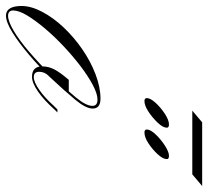

<svg xmlns="http://www.w3.org/2000/svg" viewBox="-101 -640 696 642"><g transform="rotate(90 247.0 -319.0)"><path d="M-22 9Q-38 9 -46 -4.5Q-54 -18 -54 -43Q-54 -75 -34.5 -112Q-15 -149 17.5 -183.5Q50 -218 90.5 -246Q131 -274 174.5 -290.5Q218 -307 256 -307Q289 -307 289 -281Q289 -258 259 -222Q229 -186 184 -138Q148 -101 108.5 -67.5Q69 -34 34.5 -12.5Q0 9 -22 9ZM-21 2Q-3 2 28.5 -16.5Q60 -35 98.5 -68Q137 -101 179 -143Q224 -191 252 -225Q280 -259 280 -280Q280 -297 259 -297Q240 -297 210.5 -281.5Q181 -266 147.5 -240.5Q114 -215 81 -184Q48 -153 21 -121Q-6 -89 -22.5 -61.5Q-39 -34 -39 -15Q-39 2 -21 2ZM293 -154Q261 -118 232 -98Q203 -78 183 -78Q148 -78 148 -112Q148 -133 158 -152.5Q168 -172 193 -201H240L181 -135Q166 -121 166 -102Q166 -84 184 -84Q200 -84 226 -102Q252 -120 280 -151L292 -163H302ZM342 -536Q353 -536 353 -529Q353 -516 336.5 -498.5Q320 -481 299.5 -467.5Q279 -454 264 -454Q254 -454 254 -462Q254 -474 270 -491.5Q286 -509 307 -522.5Q328 -536 342 -536ZM447 -536Q458 -536 458 -529Q458 -516 442 -498.5Q426 -481 405.5 -467.5Q385 -454 369 -454Q359 -454 359 -462Q359 -474 375.5 -491.5Q392 -509 413 -522.5Q434 -536 447 -536ZM296 -614 335 -647H548L509 -614Z"/></g></svg>

Font: Ballet 24pt
Style: Regular
Weight: 400
Designer: Maximiliano R. Sproviero
Foundry: Omnibus-Type
Version: Version 1.100